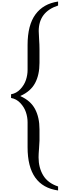

<svg xmlns="http://www.w3.org/2000/svg" viewBox="-20 -2124 946 2499"><path d="M736 303V355Q339 299 339 -207V-533Q339 -598 317.5 -663Q296 -728 245 -782.5Q194 -837 124 -849V-897Q194 -909 245 -963.5Q296 -1018 317.5 -1083Q339 -1148 339 -1213V-1539Q339 -1797 441.5 -1936.5Q544 -2076 736 -2104V-2052Q484 -1970 484 -1720Q484 -1687 489 -1614Q494 -1541 494 -1483V-1305Q494 -1150 436.5 -1042.5Q379 -935 247 -876V-872Q379 -813 436.5 -704Q494 -595 494 -441V-293Q494 -265 488 -190.5Q482 -116 482 -77Q482 59 542.5 159Q603 259 736 303Z"/></svg>

Font: STIXSizeThreeSym
Style: Bold
Weight: 700
Designer: MicroPress Inc., with final additions and corrections provided by Coen Hoffman, Elsevier (retired)
Version: Version 1.1.0